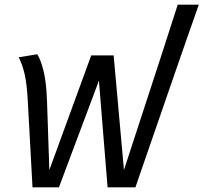

<svg xmlns="http://www.w3.org/2000/svg" viewBox="-20 -801 870 821"><path d="M830 -781 754 -564 559 0H440L403 -456L232 0H119L99 -366Q95 -444 85 -485.5Q75 -527 60 -556L139 -569Q153 -549 165.5 -500.5Q178 -452 181 -370L191 -74L370 -564H466L510 -74L670 -564L740 -781Z"/></svg>

Font: FiraGO
Style: Italic
Weight: 400
Italic angle: -8°
Designer: bBox Type GmbH
Foundry: bBox Type GmbH
Version: Version 1.001